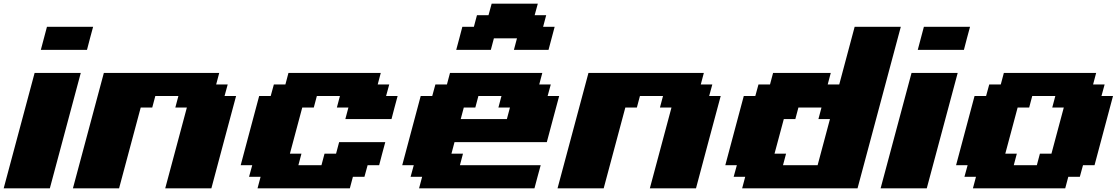

<svg xmlns="http://www.w3.org/2000/svg" viewBox="-20 -1020 6049 1040"><path d="M0 0H250Q277.8 -104 333.7 -312.3Q389.6 -520.5 417.5 -625H167.5Q139.6 -520.5 83.7 -312.3Q27.8 -104 0 0ZM201.2 -750H451.2Q456.5 -771 467.5 -812.5Q478.5 -854 484.4 -875H234.4Q229 -854 217.8 -812.5Q206.5 -771 201.2 -750Z M875 0H1125Q1147 -83 1191.7 -250Q1236.3 -417 1258.8 -500H1196.3L1213.4 -562.5H1150.9L1167.5 -625H542.5Q514.6 -520.5 458.7 -312.3Q402.8 -104 375 0H625L742.2 -437.5H804.7L821.3 -500H946.3L929.7 -437.5H992.2Z M1375 0H1875L1891.6 -62.5H1954.1L1971.2 -125H2033.7Q2039.1 -145.5 2050 -187.3Q2061 -229 2066.9 -250H1816.9L1800.3 -187.5H1737.8L1721.2 -125H1596.2L1612.8 -187.5H1550.3Q1561.5 -229 1583.7 -312.3Q1606 -395.5 1617.2 -437.5H1679.7L1696.3 -500H1821.3L1804.7 -437.5H1867.2L1850.6 -375H2100.6Q2106 -395.5 2116.9 -437.3Q2127.9 -479 2133.8 -500H2071.3L2088.4 -562.5H2025.9L2042.5 -625H1542.5L1525.9 -562.5H1463.4L1446.3 -500H1383.8Q1367.2 -437.5 1333.7 -312.5Q1300.3 -187.5 1283.7 -125H1346.2L1329.1 -62.5H1391.6Z M2250 0H2875Q2880.4 -21 2891.6 -62.5Q2902.8 -104 2908.7 -125H2471.2L2487.8 -187.5H2425.3L2441.9 -250H2941.9Q2953.1 -292 2975.3 -375.2Q2997.6 -458.5 3008.8 -500H2946.3L2963.4 -562.5H2900.9L2917.5 -625H2417.5L2400.9 -562.5H2338.4L2321.3 -500H2258.8Q2242.2 -437.5 2208.7 -312.5Q2175.3 -187.5 2158.7 -125H2221.2L2204.1 -62.5H2266.6ZM2725.6 -375H2475.6L2492.2 -437.5H2554.7L2571.3 -500H2696.3L2679.7 -437.5H2742.2ZM2763.7 -750H2951.2Q2956.5 -770.5 2967.8 -812.5Q2979 -854.5 2984.4 -875H2921.9L2938.5 -937.5H2876L2893.1 -1000H2643.1L2626 -937.5H2563.5L2546.9 -875H2484.4Q2479 -854 2468 -812.5Q2457 -771 2451.2 -750H2638.7L2655.3 -812.5H2780.3Z M3500 0H3750Q3772 -83 3816.7 -250Q3861.3 -417 3883.8 -500H3821.3L3838.4 -562.5H3775.9L3792.5 -625H3167.5Q3139.6 -520.5 3083.7 -312.3Q3027.8 -104 3000 0H3250L3367.2 -437.5H3429.7L3446.3 -500H3571.3L3554.7 -437.5H3617.2Z M4000 0H4625Q4664.1 -146 4742.2 -437.5Q4820.3 -729 4859.4 -875H4609.4L4525.9 -562.5H4463.4L4480 -625H4167.5L4150.9 -562.5H4088.4L4071.3 -500H4008.8Q3992.2 -437.5 3958.7 -312.5Q3925.3 -187.5 3908.7 -125H3971.2L3954.1 -62.5H4016.6ZM4408.7 -125H4221.2L4237.8 -187.5H4175.3L4225.6 -375H4288.1L4304.7 -437.5H4429.7L4413.1 -375H4475.6Q4464.4 -333 4442.1 -249.8Q4419.9 -166.5 4408.7 -125Z M4750 0H5000Q5027.8 -104 5083.7 -312.3Q5139.6 -520.5 5167.5 -625H4917.5Q4889.6 -520.5 4833.7 -312.3Q4777.8 -104 4750 0ZM4951.2 -750H5201.2Q5206.5 -771 5217.5 -812.5Q5228.5 -854 5234.4 -875H4984.4Q4979 -854 4967.8 -812.5Q4956.5 -771 4951.2 -750Z M5250 0H5750L5766.6 -62.5H5829.1L5846.2 -125H5908.7Q5925.8 -187.5 5958.7 -312.5Q5991.7 -437.5 6008.8 -500H5946.3L5963.4 -562.5H5900.9L5917.5 -625H5417.5L5400.9 -562.5H5338.4L5321.3 -500H5258.8Q5242.2 -437.5 5208.7 -312.5Q5175.3 -187.5 5158.7 -125H5221.2L5204.1 -62.5H5266.6ZM5596.2 -125H5471.2L5487.8 -187.5H5425.3Q5436.5 -229 5458.7 -312.3Q5481 -395.5 5492.2 -437.5H5554.7L5571.3 -500H5696.3L5679.7 -437.5H5742.2Q5731 -396 5708.7 -312.5Q5686.5 -229 5675.3 -187.5H5612.8Z"/></svg>

Font: Faithful 32x
Style: BoldOblique
Weight: 400
Foundry: Faithful Resource Pack
Version: Version 1.0; January 27, 2023